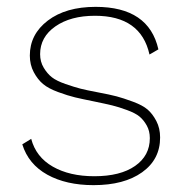

<svg xmlns="http://www.w3.org/2000/svg" viewBox="-20 -530 534 560"><path d="M253 10Q173 10 118 -20.5Q63 -51 45 -109L71 -125Q85 -72 134 -44Q183 -16 255 -16Q331 -16 374 -46Q417 -76 417 -127Q417 -148 408 -164Q399 -180 387 -190Q375 -200 350.5 -209Q326 -218 307.5 -222.5Q289 -227 255 -234Q220 -241 199 -246Q178 -251 149.5 -261.5Q121 -272 105.5 -285Q90 -298 78.5 -319.5Q67 -341 67 -368Q67 -430 119.5 -470Q172 -510 259 -510Q414 -510 442 -386L416 -371Q391 -484 257 -484Q186 -484 141.5 -453Q97 -422 97 -372Q97 -350 107.5 -332.5Q118 -315 131.5 -304.5Q145 -294 171 -285Q197 -276 214.5 -271.5Q232 -267 264 -261Q301 -254 320 -249Q339 -244 367.5 -233.5Q396 -223 410.5 -210.5Q425 -198 436 -177Q447 -156 447 -129Q447 -65 394.5 -27.5Q342 10 253 10Z"/></svg>

Font: Human Sans ExtraLight
Style: Regular
Weight: 200
Designer: Tim Radville
Foundry: Continuum
Version: Version 1.000;FEAKit 1.0